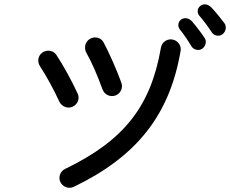

<svg xmlns="http://www.w3.org/2000/svg" viewBox="-20 -869 1067 890"><path d="M322 -3C613 -143 766 -335 817 -632C822 -657 805 -681 779 -686C754 -690 730 -673 726 -648C679 -376 555 -218 282 -86C259 -75 249 -48 260 -25C271 -2 299 8 322 -3ZM166 -561C194 -518 227 -459 255 -398C266 -375 293 -364 316 -374C340 -385 351 -412 340 -435C314 -492 273 -567 241 -615C227 -636 197 -640 176 -625C155 -610 152 -582 166 -561ZM380 -625C405 -581 432 -519 455 -455C464 -431 489 -418 514 -426C538 -434 551 -460 543 -484C522 -543 487 -622 460 -673C448 -695 419 -702 397 -689C375 -676 368 -648 380 -625ZM814 -732C833 -709 852 -680 867 -655C877 -638 901 -632 917 -643C933 -654 940 -677 928 -694C912 -718 885 -753 869 -771C855 -785 836 -790 819 -778C804 -766 803 -746 814 -732ZM905 -795C925 -772 945 -745 961 -720C972 -703 995 -698 1011 -710C1027 -722 1032 -745 1020 -762C1003 -785 975 -819 958 -836C943 -850 924 -854 908 -841C893 -829 893 -808 905 -795Z"/></svg>

Font: 寒蝉半圆体
Style: Regular
Weight: 400
Designer: Yoshimichi Ohira & Warren
Foundry: ChillType
Version: Version 1.800;Glyphs 3.1.1 (3135)